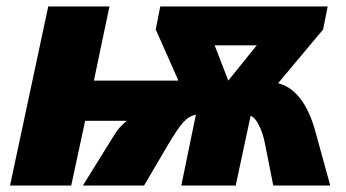

<svg xmlns="http://www.w3.org/2000/svg" viewBox="-20 -573 1068 593"><path d="M11 0H200L243 -200H372C357 -189 343 -172 336 -161L236 0H425L499 -126C541 -196 556 -212 585 -219L540 0H708L754 -215C772 -210 790 -172 798 -131L824 0H1000L954 -167C930 -255 890 -303 839 -316L978 -482L992 -553H475L461 -482L531 -324H270L318 -553H129ZM685 -324 643 -433H773Z"/></svg>

Font: Noto Sans Black
Style: Italic
Weight: 900
Italic angle: -12°
Designer: Monotype Design Team
Foundry: Monotype Imaging Inc.
Version: Version 2.013